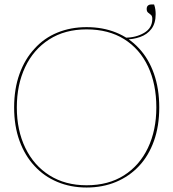

<svg xmlns="http://www.w3.org/2000/svg" viewBox="-20 -829 773 856"><path d="M366 7Q295 7 235.5 -18Q176 -43 134 -89Q91 -135 67 -201Q43 -267 43 -350Q43 -433 67 -499.5Q91 -566 134 -612Q176 -659 235.5 -683.5Q295 -708 366 -708Q438 -708 497.5 -684Q557 -660 600 -613Q643 -567 666.5 -500Q690 -433 690 -350Q690 -267 666.5 -201Q643 -135 600 -89Q557 -43 497.5 -18Q438 7 366 7ZM366 -3Q463 -3 532.5 -47Q602 -91 639.5 -169.5Q677 -248 677 -350Q677 -454 640 -532.5Q603 -611 533.5 -654.5Q464 -698 366 -698Q269 -698 199 -653Q129 -608 92 -529.5Q55 -451 55 -350Q55 -248 93 -169.5Q131 -91 201 -47Q271 -3 366 -3ZM537 -653V-661Q586 -661 622.5 -682.5Q659 -704 659 -745Q659 -758 652.5 -763Q646 -768 640 -773Q634 -778 634 -789Q634 -799 639.5 -804Q645 -809 654 -809H667Q671 -798 672.5 -787Q674 -776 674 -766Q674 -725 655 -700Q636 -675 604.5 -664Q573 -653 537 -653Z"/></svg>

Font: Aleo Thin
Style: Regular
Weight: 250
Designer: Alessio Laiso
Foundry: Alessio Laiso
Version: Version 2.001;gftools[0.9.29]